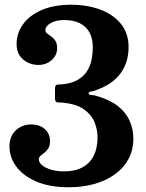

<svg xmlns="http://www.w3.org/2000/svg" viewBox="-20 -780 614 810"><path d="M20 -161.5Q20 -116.8 48.5 -77.6Q77 -38.5 132.9 -14.3Q188.8 10 271 10Q327.5 10 376.9 -3.6Q426.3 -17.2 463.5 -43.7Q500.8 -70.2 521.6 -108.4Q542.5 -146.5 542.5 -195Q542.5 -234.5 527.6 -269Q512.8 -303.5 479.9 -330.4Q447 -357.3 392.5 -373.8Q374.5 -379.3 364.3 -379.6Q354 -380 354 -386.3Q354 -393.2 362.9 -393.6Q371.8 -394 394 -403Q431 -417.2 455.8 -437Q480.5 -456.7 495.1 -480.1Q509.8 -503.5 516.1 -529.1Q522.5 -554.7 522.5 -581Q522.5 -639.7 489.9 -679.6Q457.3 -719.5 402.5 -739.7Q347.8 -760 281 -760Q206.3 -760 154.8 -737.2Q103.3 -714.5 76.6 -676.9Q50 -639.2 50 -594.5Q50 -564.2 63.7 -544.6Q77.5 -525 98.5 -515.5Q119.5 -506 141.5 -506Q175 -506 198 -526.5Q221 -547 221 -576.5Q221 -596.5 213.6 -607.9Q206.3 -619.2 196.3 -626.1Q186.3 -633 178.9 -638.7Q171.5 -644.5 171.5 -653Q171.5 -669.7 193.9 -682.6Q216.3 -695.5 251 -695.5Q289.3 -695.5 316.1 -682.4Q343 -669.2 357.3 -643.6Q371.5 -618 371.5 -581Q371.5 -556.5 366.9 -530.9Q362.2 -505.2 349.1 -482.9Q336 -460.5 311 -444.9Q286 -429.3 245.3 -424.5Q235.5 -423.5 227.9 -423.6Q220.3 -423.8 216.1 -420.4Q212 -417 212 -404.5V-367.2Q212 -354.5 216.5 -350.7Q221 -347 229 -347.5Q237 -348 247.5 -346.7Q302.8 -341 334.1 -318.7Q365.5 -296.5 378.5 -265.1Q391.5 -233.8 391.5 -200Q391.5 -155.5 375.5 -123.4Q359.5 -91.3 328.1 -74.1Q296.8 -57 251 -57Q220.3 -57 196 -64.1Q171.8 -71.3 157.8 -82.9Q143.8 -94.5 143.8 -108Q143.8 -116.5 150.9 -122.6Q158 -128.8 167.4 -135.9Q176.8 -143 183.9 -154.3Q191 -165.5 191 -184.5Q191 -216.3 169 -235.6Q147 -255 111.5 -255Q73 -255 46.5 -230Q20 -205 20 -161.5Z"/></svg>

Font: Besley
Style: Regular
Weight: 400
Designer: Owen Earl
Foundry: indestructible type*
Version: Version 4.000